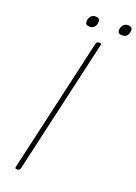

<svg xmlns="http://www.w3.org/2000/svg" viewBox="-172 -1300 991 1401"><g transform="rotate(15 323.0 -599.5)"><path d="M106 14Q95 14 91.5 10Q88 6 90 -1L419 -1020Q422 -1028 426.5 -1031.5Q431 -1035 444 -1035Q454 -1035 458 -1031.5Q462 -1028 458 -1020L129 -1Q126 6 121.5 10Q117 14 106 14ZM350 -1129Q333 -1129 323.5 -1135.5Q314 -1142 314 -1156Q314 -1178 327.5 -1195.5Q341 -1213 364 -1213Q380 -1213 390 -1206.5Q400 -1200 400 -1185Q400 -1162 386.5 -1145.5Q373 -1129 350 -1129ZM596 -1129Q579 -1129 569 -1135.5Q559 -1142 559 -1156Q559 -1178 573.5 -1195.5Q588 -1213 609 -1213Q625 -1213 635.5 -1206.5Q646 -1200 646 -1185Q646 -1162 632.5 -1145.5Q619 -1129 596 -1129Z"/></g></svg>

Font: Playwrite CO Thin
Style: Regular
Weight: 250
Version: Version 1.002